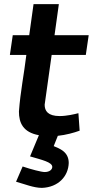

<svg xmlns="http://www.w3.org/2000/svg" viewBox="-20 -652 461 933"><path d="M314 140C314 85 269 70 241 58L261 8C300 4 340 -7 367 -17L361 -102C342 -97 304 -88 270 -88C213 -88 197 -113 197 -143L231 -385H397L411 -481H245L266 -632H143L122 -481H42L28 -385H108C97 -293 79 -206 72 -110C72 -55 92 -9 169 5L126 108C184 125 234 136 234 159C234 171 222 184 197 184C182 184 131 171 90 157L58 231C101 243 144 261 184 261C263 258 312 205 314 140Z"/></svg>

Font: Cantarell
Style: BoldOblique
Weight: 700
Italic angle: -8°
Designer: Dave Crossland
Version: Version 0.024